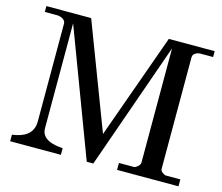

<svg xmlns="http://www.w3.org/2000/svg" viewBox="-102 -856 1148 991"><g transform="rotate(15 472.0 -361.0)"><path d="M28.8 -35.2V0H299.8V-35.2C248 -39.1 185.1 -51.8 185.1 -111.8V-671.9L438 0H473.1L711.9 -679.2V-66.9C711.9 -55.2 690.9 -37.1 680.2 -37.1H600.1V0H928.2V-37.1H851.1C840.8 -37.1 820.8 -50.8 820.8 -64V-662.1C820.8 -681.2 845.2 -690.9 857.9 -690.9C868.2 -690.9 918 -690.9 928.2 -690.9V-722.2H683.1L481.9 -160.2L268.1 -722.2H28.8V-690.9C39.1 -690.9 87.9 -690.9 99.1 -690.9C112.8 -689.9 140.1 -680.2 140.1 -659.2V-134.8C140.1 -66.9 86.9 -42 28.8 -35.2Z"/></g></svg>

Font: MusGlyphs-Text
Style: Regular
Weight: 400
Version: Version 2.1.1